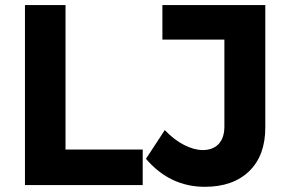

<svg xmlns="http://www.w3.org/2000/svg" viewBox="-20 -720 1115 747"><path d="M77.1 -700.2H234.9V-138.2H535.2V0H77.1ZM1012.2 -224.1Q1012.2 -114.7 949.5 -54Q886.7 6.8 776.9 6.8Q641.1 6.8 547.9 -102.1L621.1 -213.9Q656.7 -176.3 696 -156.2Q735.4 -136.2 769 -136.2Q808.6 -136.2 830.8 -159.9Q853 -183.6 853 -228V-565.9H611.8V-700.2H1012.2Z"/></svg>

Font: Montserrat arm SemiBold
Style: Regular
Weight: 600
Designer: Julieta Ulanovsky
Foundry: Julieta Ulanovsky
Version: Version 6.000;PS 006.000;hotconv 1.0.88;makeotf.lib2.5.64775